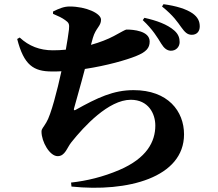

<svg xmlns="http://www.w3.org/2000/svg" viewBox="-20 -838 1040 916"><path d="M661 -742C709 -697 732 -658 749 -630C763 -607 777 -597 794 -596C819 -595 837 -614 837 -637C837 -656 832 -674 812 -692C778 -722 727 -740 669 -753ZM233 -772C259 -761 276 -753 291 -742C308 -730 312 -724 309 -697C306 -673 301 -640 294 -601C274 -599 253 -598 232 -598C170 -598 118 -618 74 -659L62 -652C94 -527 140 -497 228 -497C243 -497 258 -497 273 -498C254 -410 223 -289 201 -254C186 -228 178 -224 178 -210C178 -162 217 -93 255 -93C291 -93 299 -133 321 -160C381 -235 498 -362 604 -362C688 -362 721 -296 721 -239C721 -162 680 -83 549 -27C472 6 393 25 319 33L321 52C589 80 858 9 858 -197C858 -307 782 -408 617 -408C521 -408 445 -372 341 -314C334 -310 331 -312 333 -320C340 -347 365 -432 385 -509C491 -525 583 -552 628 -570C678 -590 694 -609 694 -640C694 -691 615 -697 584 -697C578 -697 564 -688 523 -666C495 -651 457 -636 414 -624C417 -636 420 -647 423 -657C437 -705 462 -713 462 -744C462 -774 391 -807 312 -807C286 -807 263 -798 233 -783ZM753 -807C809 -762 828 -731 844 -709C862 -684 874 -672 895 -672C919 -672 933 -688 933 -712C933 -736 924 -756 899 -774C869 -795 820 -810 760 -818Z"/></svg>

Font: Noto Serif TC Black
Style: Regular
Weight: 900
Version: Version 1.001;PS 1.001;hotconv 16.6.54;makeotf.lib2.5.65590